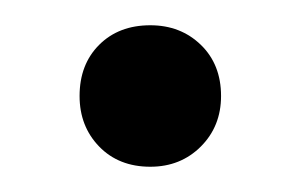

<svg xmlns="http://www.w3.org/2000/svg" viewBox="-20 -354 236 152"><path d="M43 -278Q43 -303 58.5 -318.5Q74 -334 99 -334Q123 -334 139 -318.5Q155 -303 155 -278Q155 -254 139 -238Q123 -222 99 -222Q74 -222 58.5 -238Q43 -254 43 -278Z"/></svg>

Font: Barlow Condensed
Style: Regular
Weight: 400
Width: 3
Designer: Jeremy Tribby
Foundry: Tribby Type
Version: Version 1.500